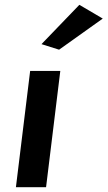

<svg xmlns="http://www.w3.org/2000/svg" viewBox="-20 -776 446 796"><path d="M152 -593 225 -570 406 -699 309 -756ZM171 0 230 -482H105L46 0Z"/></svg>

Font: Bluebird
Style: Obl
Weight: 400
Designer: Jasper
Foundry: Cannot Into Space Fonts
Version: Version 0.98